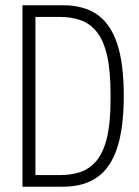

<svg xmlns="http://www.w3.org/2000/svg" viewBox="-20 -706 526 726"><path d="M65 0V-686H220Q297 -686 347.5 -651Q398 -616 423 -541Q448 -466 448 -344Q448 -224 423.5 -148Q399 -72 348 -36Q297 0 219 0ZM114 -44H206Q248 -44 282.5 -55Q317 -66 343.5 -96.5Q370 -127 384 -183.5Q398 -240 398 -330V-350Q398 -440 384.5 -497.5Q371 -555 345 -586.5Q319 -618 284 -630Q249 -642 206 -642H114Z"/></svg>

Font: Archivo ExtraCondensed Thin
Style: Regular
Weight: 250
Width: 2
Designer: Hector Gatti
Foundry: Omnibus-Type
Version: Version 2.001